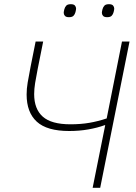

<svg xmlns="http://www.w3.org/2000/svg" viewBox="-20 -896 651 916"><path d="M482 -299H480Q444 -286 401 -278.5Q358 -271 310 -271Q204 -271 155.5 -315.5Q107 -360 107 -445Q107 -473 112 -502Q117 -531 126 -578L150 -698H186L160 -568Q152 -528 147.5 -499.5Q143 -471 143 -447Q143 -376 184 -339.5Q225 -303 316 -303Q365 -303 406 -310Q447 -317 489 -331L562 -698H598L458 0H422ZM309 -814Q295 -814 289.5 -820.5Q284 -827 284 -835Q284 -840 287 -852Q290 -863 296.5 -869.5Q303 -876 318 -876Q332 -876 337.5 -869.5Q343 -863 343 -855Q343 -850 340 -838Q337 -827 330.5 -820.5Q324 -814 309 -814ZM491 -814Q477 -814 471.5 -820.5Q466 -827 466 -835Q466 -840 469 -852Q472 -863 478.5 -869.5Q485 -876 500 -876Q514 -876 519.5 -869.5Q525 -863 525 -855Q525 -850 522 -838Q519 -827 512.5 -820.5Q506 -814 491 -814Z"/></svg>

Font: IBM Plex Sans ExtLt
Style: Italic
Weight: 200
Italic angle: -11°
Designer: Mike Abbink, Paul van der Laan, Pieter van Rosmalen
Foundry: Bold Monday
Version: Version 3.005